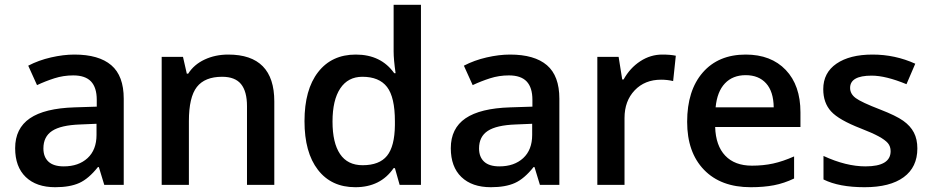

<svg xmlns="http://www.w3.org/2000/svg" viewBox="-20 -780 3932 810"><path d="M419.9 0 397 -75.2H393.1Q354 -25.9 314.5 -8.1Q274.9 9.8 212.9 9.8Q133.3 9.8 88.6 -33.2Q43.9 -76.2 43.9 -154.8Q43.9 -238.3 106 -280.8Q168 -323.2 294.9 -327.1L388.2 -330.1V-358.9Q388.2 -410.6 364 -436.3Q339.8 -461.9 289.1 -461.9Q247.6 -461.9 209.5 -449.7Q171.4 -437.5 136.2 -420.9L99.1 -502.9Q143.1 -525.9 195.3 -537.8Q247.6 -549.8 293.9 -549.8Q397 -549.8 449.5 -504.9Q502 -460 502 -363.8V0ZM249 -78.1Q311.5 -78.1 349.4 -113Q387.2 -147.9 387.2 -210.9V-257.8L317.9 -254.9Q236.8 -252 200 -227.8Q163.1 -203.6 163.1 -153.8Q163.1 -117.7 184.6 -97.9Q206.1 -78.1 249 -78.1Z M1137.2 0H1022V-332Q1022 -394.5 996.8 -425.3Q971.7 -456.1 917 -456.1Q844.2 -456.1 810.5 -413.1Q776.9 -370.1 776.9 -269V0H662.1V-540H752L768.1 -469.2H773.9Q798.3 -507.8 843.3 -528.8Q888.2 -549.8 942.9 -549.8Q1137.2 -549.8 1137.2 -352.1Z M1479 9.8Q1377.9 9.8 1321.3 -63.5Q1264.6 -136.7 1264.6 -269Q1264.6 -401.9 1322 -475.8Q1379.4 -549.8 1481 -549.8Q1587.4 -549.8 1643.1 -471.2H1648.9Q1640.6 -529.3 1640.6 -563V-759.8H1755.9V0H1666L1646 -70.8H1640.6Q1585.4 9.8 1479 9.8ZM1509.8 -83Q1580.6 -83 1612.8 -122.8Q1645 -162.6 1646 -252V-268.1Q1646 -370.1 1612.8 -413.1Q1579.6 -456.1 1508.8 -456.1Q1448.2 -456.1 1415.5 -407Q1382.8 -357.9 1382.8 -267.1Q1382.8 -177.2 1414.6 -130.1Q1446.3 -83 1509.8 -83Z M2257.8 0 2234.9 -75.2H2231Q2191.9 -25.9 2152.3 -8.1Q2112.8 9.8 2050.8 9.8Q1971.2 9.8 1926.5 -33.2Q1881.8 -76.2 1881.8 -154.8Q1881.8 -238.3 1943.8 -280.8Q2005.9 -323.2 2132.8 -327.1L2226.1 -330.1V-358.9Q2226.1 -410.6 2201.9 -436.3Q2177.7 -461.9 2127 -461.9Q2085.4 -461.9 2047.4 -449.7Q2009.3 -437.5 1974.1 -420.9L1937 -502.9Q1981 -525.9 2033.2 -537.8Q2085.4 -549.8 2131.8 -549.8Q2234.9 -549.8 2287.4 -504.9Q2339.8 -460 2339.8 -363.8V0ZM2086.9 -78.1Q2149.4 -78.1 2187.3 -113Q2225.1 -147.9 2225.1 -210.9V-257.8L2155.8 -254.9Q2074.7 -252 2037.8 -227.8Q2001 -203.6 2001 -153.8Q2001 -117.7 2022.5 -97.9Q2043.9 -78.1 2086.9 -78.1Z M2773.9 -549.8Q2808.6 -549.8 2831.1 -544.9L2819.8 -438Q2795.4 -443.8 2769 -443.8Q2700.2 -443.8 2657.5 -398.9Q2614.7 -354 2614.7 -282.2V0H2500V-540H2589.8L2605 -444.8H2610.8Q2637.7 -493.2 2680.9 -521.5Q2724.1 -549.8 2773.9 -549.8Z M3147 9.8Q3021 9.8 2950 -63.7Q2878.9 -137.2 2878.9 -266.1Q2878.9 -398.4 2944.8 -474.1Q3010.7 -549.8 3126 -549.8Q3232.9 -549.8 3294.9 -484.9Q3356.9 -419.9 3356.9 -306.2V-244.1H2997.1Q2999.5 -165.5 3039.6 -123.3Q3079.6 -81.1 3152.3 -81.1Q3200.2 -81.1 3241.5 -90.1Q3282.7 -99.1 3330.1 -120.1V-26.9Q3288.1 -6.8 3245.1 1.5Q3202.1 9.8 3147 9.8ZM3126 -462.9Q3071.3 -462.9 3038.3 -428.2Q3005.4 -393.6 2999 -327.1H3244.1Q3243.2 -394 3211.9 -428.5Q3180.7 -462.9 3126 -462.9Z M3850.1 -153.8Q3850.1 -74.7 3792.5 -32.5Q3734.9 9.8 3627.4 9.8Q3519.5 9.8 3454.1 -22.9V-122.1Q3549.3 -78.1 3631.3 -78.1Q3737.3 -78.1 3737.3 -142.1Q3737.3 -162.6 3725.6 -176.3Q3713.9 -189.9 3687 -204.6Q3660.2 -219.2 3612.3 -237.8Q3519 -273.9 3486.1 -310.1Q3453.1 -346.2 3453.1 -403.8Q3453.1 -473.1 3509 -511.5Q3564.9 -549.8 3661.1 -549.8Q3756.3 -549.8 3841.3 -511.2L3804.2 -424.8Q3716.8 -460.9 3657.2 -460.9Q3566.4 -460.9 3566.4 -409.2Q3566.4 -383.8 3590.1 -366.2Q3613.8 -348.6 3693.4 -317.9Q3760.3 -292 3790.5 -270.5Q3820.8 -249 3835.4 -220.9Q3850.1 -192.9 3850.1 -153.8Z"/></svg>

Font: Open Sans Semibold
Style: Regular
Weight: 600
Foundry: Ascender Corporation
Version: Version 1.10; ttfautohint (v1.5.65-e2d9)